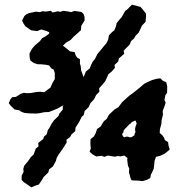

<svg xmlns="http://www.w3.org/2000/svg" viewBox="-20 -754 770 820"><path d="M588.8 19.4 569.6 17.4 542.8 16.4 538.8 10.6 533 -10 530.8 -18.6 532 -33.6 526.4 -46.8 523.2 -72.4 524.6 -79 511.2 -89.6 492.8 -85.8 484.8 -87.8 469.6 -84.8 440.6 -89.8 425.6 -84 413.8 -88.6 391.2 -85.8 374 -95.6 362.6 -106.4 367.8 -120 366 -140.6 366.8 -159.8 380.4 -170.6 388.2 -184 394.4 -203 409 -213 424 -236.8 434.8 -245.2 446 -264.6 468.8 -286.2 486 -296.4 501.2 -317.2 510 -325.4 532 -345.2 545.2 -354.6 561.6 -367.4 578.4 -381 595.8 -396.2 610.8 -403.8 629.2 -412 649.4 -417.6 665.4 -419.4 674.8 -409.6 690 -403 694.2 -384 693.6 -357.6 686 -346.6 682.4 -326.4 687.4 -315.4 681.8 -297.8 674.8 -279.6 676 -264.6 670 -239.6 669.2 -225 663 -202.2 662.2 -186 673.6 -176 681.2 -165 684 -155.8 698 -146.8 699.4 -133.8 704.6 -115.2 691.2 -103.8 680.8 -96.2 663.8 -88.6 646.2 -84.2 640 -66.8 638.8 -52 636.4 -32.2 624.2 -7.4 621.6 6.2 607 14.4ZM133.2 -269 101.4 -270 83.8 -272 71.2 -276.6 62.4 -282.8 42 -286.6 25 -303.4 17.4 -313.6 24.4 -329.6 32.4 -339 47.4 -340 68 -353 81.8 -357.8 94.2 -356 110.8 -356.6 135.4 -361 151.6 -362.2 169 -360 179 -368 195.4 -379.6 204.6 -400.4 214 -416.6 213.8 -443.2 209 -456.8 199.2 -462.2 189.8 -474.4 175.4 -477.4 156 -479.4 139.6 -479.8 124.2 -485 110 -495.2 106.6 -508.2 106 -525.6 116.6 -545.6 128.8 -560 150.2 -578 160 -591 174.6 -598.8 189.6 -610.2 190.6 -616.2 177.4 -622 156 -628.2 138.6 -621.2 112.8 -624.6 106 -629.2 95.4 -636.8 88 -642 79.6 -654.8 74.4 -666.2 84 -685.4 92.2 -692.8 103.4 -697.8 133.4 -704.2 150.6 -702.2 161.2 -706 175.8 -704.6 197.4 -707.8 204.4 -700.6 225.6 -705.6 238.4 -703.6 249.8 -708 272 -704.8 283.8 -702.2 298.2 -707.4 327 -703 336 -695.6 341 -682 341.4 -667 327 -643.4 325.4 -625 311.8 -612.4 294.2 -597 282 -583.6 261.6 -571.4 248.6 -558.8 257.6 -552.2 268.4 -543.8 279 -534.6 298.6 -531.6 303.8 -516.4 310 -507.6 321.6 -501 321.2 -482.8 324.8 -471.4 326.4 -453.6 331.6 -440 338.2 -419 328.4 -399.2 317 -375 315.4 -365.6 307.4 -349 291.8 -341.6 267.8 -318.6 261.4 -308.6 244.4 -301.2 226 -290.6 208.8 -283.4 188.4 -275.6 169 -274.8 146.8 -270.2ZM509.8 -167.6 519.2 -170.4H525.8L533.4 -167.6L541 -168L554 -176L555 -182.8L558.8 -190.4L557 -198.2V-206L559.6 -215.4L563.8 -226.8L560.2 -235L560.4 -238.6L554.6 -238L542.6 -232.4L539.6 -228L531.8 -222.4L518.6 -208.2L513.8 -204L508.2 -196.4L506.6 -187.6L501.4 -182L504.2 -173.2ZM101.2 37 82 24.4 72.4 14.2 72.6 -4 80.8 -20 79.6 -33.4 84 -47 98.4 -63.8 112.2 -83.6 123.6 -94 132.8 -119.4 144.4 -128.8 143.4 -143.6 164.2 -160 168.4 -171.2 179.4 -180.4 184.8 -199.8 191 -207.6 200.4 -225.8 210.6 -240.2 230 -259 233.6 -269.2 248 -285.8 248.2 -301.4 262.2 -311.6 273.4 -324.8 288.4 -346.6 292 -353.6 306.2 -381.2 313.6 -390.2 332 -415.8 341.8 -435.8 346.6 -448.4 363.6 -462.2 368.6 -476 375.6 -490 385.4 -502 395.8 -523 408.6 -538.2 417 -548.8 435.2 -570.4 442.2 -585.4 445 -603 458.8 -617.2 468.4 -624.4 475.6 -642.8 478 -654.8 491 -671.2 499 -680 515 -707.8 522.6 -712.8 543.2 -733.8 555.8 -731.2 580.2 -724.4 591.4 -711.4 604 -695.2 603.2 -679 601.8 -661 585.6 -643.8 579.4 -629.4 571.4 -613.4 559.6 -602 552.2 -589.4 539.6 -578.4 533.8 -563.4 517.8 -547.6 508 -536.6 510.6 -524.4 487.4 -504 485.4 -492.2 468.8 -476 471.2 -464.8 457.6 -449 442.4 -436.6 437.4 -424.4 429.6 -407.4 419.4 -395 403.6 -377.2 404.4 -362 390.8 -348.6 382 -330.4 366.2 -313.4 358.6 -296.4 341.6 -280 337.2 -262 329 -255.4 319.8 -236.6 314.2 -227.2 302.6 -209.2 301.2 -193.6 285.6 -180.4 279.2 -168.4 263.6 -157.2 265 -145.8 250.2 -122 239.4 -106.6 228.2 -90.4 222.2 -79.8 218.8 -66.6 206.2 -43.4 189.6 -30.6 186.4 -17.6 166.6 1.6 157.8 16.4 146 34 131.8 38.4 113.4 46.2Z"/></svg>

Font: Winky Rough
Style: Italic
Weight: 400
Italic angle: -8.97852°
Designer: Simon Atzbach
Foundry: typofactur
Version: Version 1.206